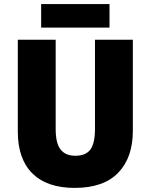

<svg xmlns="http://www.w3.org/2000/svg" viewBox="-20 -908 735 938"><path d="M629 -269Q629 -138 557.5 -64Q486 10 345 10Q210 10 138.5 -60.5Q67 -131 67 -265V-714H252V-277Q252 -208 276 -177.5Q300 -147 348 -147Q399 -147 421.5 -177.5Q444 -208 444 -278V-714H629ZM515 -888V-773H181V-888Z"/></svg>

Font: Noto Sans Khmer UI SemiCondensed Black
Style: Regular
Weight: 900
Width: 4
Designer: Danh Hong and the Monotype Design Team
Foundry: Monotype Imaging Inc.
Version: Version 2.002; ttfautohint (v1.8.4.7-5d5b)